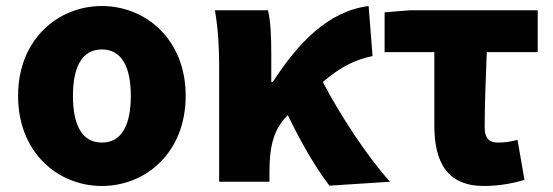

<svg xmlns="http://www.w3.org/2000/svg" viewBox="-20 -603 1834 637"><path d="M318 14C463 14 596 -96 596 -285C596 -473 463 -583 318 -583C173 -583 40 -473 40 -285C40 -96 173 14 318 14ZM318 -130C251 -130 222 -190 222 -285C222 -379 251 -439 318 -439C385 -439 414 -379 414 -285C414 -190 385 -130 318 -130Z M707 0H874V-35C874 -122 890 -176 933 -219L935 -221C985 -117 1032 -41 1073 13L1274 0C1199 -83 1109 -220 1051 -331C1111 -382 1158 -405 1216 -417L1203 -583C1068 -566 968 -459 885 -331H880V-427C880 -481 878 -532 869 -569H693C704 -508 707 -437 707 -392Z M1585 14C1637 14 1682 5 1720 -6L1697 -139C1671 -132 1653 -130 1632 -130C1606 -130 1588 -141 1588 -181C1588 -242 1591 -336 1595 -430H1764V-569H1341L1256 -562V-430H1421V-187C1421 -67 1462 14 1585 14Z"/></svg>

Font: Noto Sans JP Black
Style: Regular
Weight: 900
Designer: Ryoko NISHIZUKA  (kana, bopomofo & ideographs); Paul D. Hunt (Latin, Greek & Cyrillic); Sandoll Communications , Soo-you
Foundry: Adobe
Version: Version 2.002;hotconv 1.0.116;makeotfexe 2.5.65601